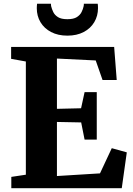

<svg xmlns="http://www.w3.org/2000/svg" viewBox="-20 -990 698 1010"><path d="M116 -71V-666.5L38.5 -680.5V-743H580.5L594 -569H519.5L483.5 -672L279.5 -682V-417.5L406.5 -420.5L425 -505.5H489V-255.5H425L407 -346L279.5 -348.5V-64L506 -78L568 -210.5L647 -188.5L620.5 0H39.5V-59.5ZM334.5 -802.5Q285 -802.5 248.8 -821.5Q212.5 -840.5 193 -873.2Q173.5 -906 173.5 -947Q173.5 -953.5 174 -959.2Q174.5 -965 175 -970.5H248Q248 -968 248.2 -964.5Q248.5 -961 249 -957.5Q252.5 -943 260 -927Q267.5 -911 284.8 -900Q302 -889 334.5 -889Q367 -889 384.2 -900Q401.5 -911 409.2 -926.8Q417 -942.5 420 -957.5Q421 -961 421 -964.5Q421 -968 421 -970.5H494Q495 -965 495.2 -959.5Q495.5 -954 495.5 -947Q495.5 -906.5 476 -873.5Q456.5 -840.5 420.2 -821.5Q384 -802.5 334.5 -802.5Z"/></svg>

Font: Merriweather 28pt ExtraBold
Style: Regular
Weight: 800
Version: Version 2.100